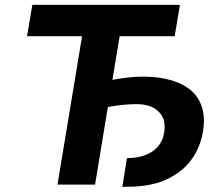

<svg xmlns="http://www.w3.org/2000/svg" viewBox="-20 -747 891 777"><path d="M89.5 -600.5 110.8 -727.3H708.1L686.8 -600.5H464.1L435 -423.7Q464.1 -429.3 495 -433.1Q525.9 -436.8 558.2 -436.8Q639.2 -436.8 698.2 -413.4Q727.6 -401.6 749.8 -383.7Q772 -365.8 785.5 -341.3Q799 -316.8 803.4 -285.7Q807.9 -254.6 801.8 -216.6Q790.1 -147.7 752.5 -98Q714.8 -48.3 650.9 -19.5Q630.3 -10.3 608.7 -4.6Q587 1.1 564.8 4.1Q542.6 7.1 520.1 8.2Q497.5 9.2 475.1 9.2L493.6 -107.2Q526.6 -107.2 552.9 -114.5Q579.2 -121.8 598.4 -135.3Q617.5 -148.8 629.3 -168.1Q641 -187.5 644.5 -211.6Q648.4 -237.6 643.5 -258Q638.5 -278.4 622.5 -294.7Q592.3 -325.6 532 -325.6Q481.2 -325.6 416.5 -313.9L364.7 0H212.7L312.1 -600.5Z"/></svg>

Font: Inter P
Style: Bold Italic
Weight: 700
Italic angle: 9.39999°
Designer: Rasmus Andersson
Foundry: rsms
Version: Version 3.018;git-588b23468